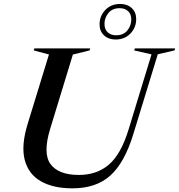

<svg xmlns="http://www.w3.org/2000/svg" viewBox="-20 -966 928 996"><path d="M240.5 -298.5Q201 -170 242.5 -114.2Q284 -58.5 389.5 -58.5Q481.5 -58.5 544.2 -111.5Q607 -164.5 646.5 -292.5L766 -684L676 -704.5L679.5 -715H888.5L885.5 -704.5L798.5 -684.5L671.5 -270Q626.5 -122.5 552.8 -55.8Q479 11 356 11Q256 11 191.8 -25.8Q127.5 -62.5 108.2 -136.8Q89 -211 123.5 -323.5L234 -683.5L155 -704.5L158.5 -715H448L445 -704.5L358 -683ZM603.5 -945.5Q640 -945.5 663.2 -924.2Q686.5 -903 686.5 -867Q686.5 -823.5 656.8 -792.2Q627 -761 579.5 -761Q543 -761 519.8 -782.5Q496.5 -804 496.5 -840Q496.5 -883 526.2 -914.2Q556 -945.5 603.5 -945.5ZM582.5 -783Q620.5 -783 640.8 -808.2Q661 -833.5 661 -864.5Q661 -893 644.5 -908.2Q628 -923.5 600.5 -923.5Q562.5 -923.5 542.2 -898.2Q522 -873 522 -842.5Q522 -814 538.5 -798.5Q555 -783 582.5 -783Z"/></svg>

Font: Newsreader 72pt Medium
Style: Italic
Weight: 500
Italic angle: -17°
Designer: Hugues Gentile
Foundry: Production Type
Version: Version 1.003; ttfautohint (v1.8.3)